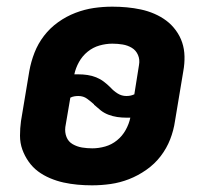

<svg xmlns="http://www.w3.org/2000/svg" viewBox="-20 -548 640 576"><path d="M256 8Q234 8 212.5 6Q191 4 170.5 -0.5Q150 -5 130 -13.5Q110 -22 94 -34Q78 -46 66 -63Q54 -80 47 -99.5Q40 -119 40 -141Q40 -163 43 -185L68 -335Q73 -363 83.5 -390Q94 -417 112 -440.5Q130 -464 154.5 -481.5Q179 -499 206.5 -509.5Q234 -520 261.5 -524Q289 -528 317 -528Q339 -528 360.5 -526Q382 -524 403 -519.5Q424 -515 443.5 -506.5Q463 -498 479 -486Q495 -474 507.5 -457Q520 -440 526.5 -420.5Q533 -401 533.5 -379Q534 -357 530 -335L505 -185Q501 -157 490.5 -130Q480 -103 462 -79.5Q444 -56 419 -38.5Q394 -21 367 -10.5Q340 0 312 4Q284 8 256 8ZM359 -260Q365 -260 370.5 -261Q376 -262 383 -265L397 -353Q400 -369 394 -383Q388 -397 375.5 -404.5Q363 -412 348 -414.5Q333 -417 317 -417Q298 -417 278.5 -411.5Q259 -406 243 -393Q227 -380 217 -362Q207 -344 203 -325H215Q229 -325 242.5 -323Q256 -321 268.5 -316Q281 -311 291.5 -303Q302 -295 311 -286L312 -285Q321 -275 333 -267.5Q345 -260 359 -260ZM257 -103Q276 -103 295.5 -108.5Q315 -114 331 -127Q347 -140 357 -158Q367 -176 371 -195H359Q345 -195 331.5 -197Q318 -199 305 -204Q292 -209 282 -217Q272 -225 262 -234V-235Q252 -244 241 -252Q230 -260 215 -260Q209 -260 203 -259Q197 -258 191 -255L176 -167Q174 -151 179.5 -137Q185 -123 198 -115.5Q211 -108 226 -105.5Q241 -103 257 -103Z"/></svg>

Font: Iosevka Aile Heavy
Style: Italic
Weight: 900
Italic angle: -9°
Designer: Belleve Invis
Foundry: Belleve Invis
Version: Version 31.1.0; ttfautohint (v1.8.4)